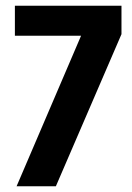

<svg xmlns="http://www.w3.org/2000/svg" viewBox="-20 -653 461 673"><path d="M264.2 -527.8H32.2V-632.8H405.8V-533.2L175.8 0H38.1Z"/></svg>

Font: Tajawal
Style: Bold
Weight: 700
Designer: Boutros Fonts
Foundry: Created by Boutros International 2017
Version: Version 1.700